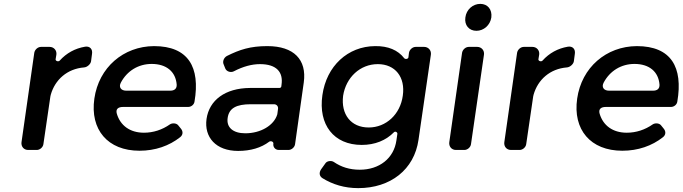

<svg xmlns="http://www.w3.org/2000/svg" viewBox="-20 -774 3523 991"><path d="M236 -532H192C175 -532 160 -518 157 -502L91 -40C88 -18 103 0 125 0H170C186 0 202 -14 204 -30L240 -276C240 -277 242 -285 242 -285C264 -363 327 -419 414 -426C430 -427 448 -443 450 -458L455 -496C459 -521 443 -537 419 -533C367 -524 323 -500 288 -461C281 -454 266 -459 267 -468L271 -492C274 -514 258 -532 236 -532Z M775 -536C617 -535 490 -426 467 -265C444 -105 536 4 700 4C781 4 853 -21 910 -66C925 -78 926 -96 913 -111L900 -127C891 -139 869 -140 857 -132C817 -104 771 -89 723 -89C651 -89 601 -126 583 -187C576 -211 590 -222 615 -222H951C967 -222 982 -234 984 -250C1014 -426 953 -536 775 -536ZM604 -348C636 -408 694 -444 763 -444C839 -444 887 -404 892 -337C893 -316 880 -306 859 -306H631C605 -306 591 -324 604 -348Z M1419 0H1469C1485 0 1501 -14 1503 -30L1548 -349C1564 -466 1497 -536 1360 -536C1272 -536 1217 -518 1151 -485C1135 -476 1127 -456 1135 -440L1143 -420C1150 -404 1172 -398 1187 -406C1235 -431 1280 -443 1322 -443C1406 -443 1443 -403 1433 -336L1432 -328C1432 -324 1427 -320 1423 -320H1270C1142 -319 1060 -257 1046 -160C1033 -66 1094 5 1209 5C1273 5 1328 -11 1370 -43C1378 -48 1392 -43 1391 -33C1388 -15 1401 0 1419 0ZM1246 -86C1182 -86 1148 -117 1155 -165C1162 -216 1200 -236 1275 -236H1394C1408 -236 1417 -225 1415 -212L1412 -189L1411 -183C1394 -127 1326 -86 1246 -86Z M2169 -532H2126C2109 -532 2094 -518 2091 -502L2088 -478C2087 -469 2071 -467 2066 -474C2034 -515 1984 -537 1916 -536C1775 -535 1665 -433 1644 -283C1622 -130 1703 -26 1847 -26C1915 -26 1972 -49 2014 -92C2021 -98 2032 -91 2031 -83L2026 -49C2013 43 1938 102 1837 102C1784 102 1741 88 1703 62C1691 54 1670 56 1661 67L1638 99C1626 116 1627 135 1645 146C1697 178 1758 197 1829 197C1996 197 2118 101 2140 -52L2204 -492C2207 -514 2191 -532 2169 -532ZM1883 -116C1791 -116 1739 -184 1751 -280C1766 -375 1839 -443 1930 -443C2020 -443 2073 -376 2059 -280C2046 -184 1973 -116 1883 -116Z M2459 -754C2421 -754 2387 -725 2382 -684C2376 -644 2401 -615 2439 -615C2477 -615 2510 -644 2516 -684C2521 -725 2497 -754 2459 -754ZM2411 -30 2478 -492C2481 -514 2465 -532 2443 -532H2400C2383 -532 2368 -518 2365 -502L2299 -40C2296 -18 2311 0 2333 0H2377C2393 0 2409 -14 2411 -30Z M2728 -532H2684C2667 -532 2652 -518 2649 -502L2583 -40C2580 -18 2595 0 2617 0H2662C2678 0 2694 -14 2696 -30L2732 -276C2732 -277 2734 -285 2734 -285C2756 -363 2819 -419 2906 -426C2922 -427 2940 -443 2942 -458L2947 -496C2951 -521 2935 -537 2911 -533C2859 -524 2815 -500 2780 -461C2773 -454 2758 -459 2759 -468L2763 -492C2766 -514 2750 -532 2728 -532Z M3267 -536C3109 -535 2982 -426 2959 -265C2936 -105 3028 4 3192 4C3273 4 3345 -21 3402 -66C3417 -78 3418 -96 3405 -111L3392 -127C3383 -139 3361 -140 3349 -132C3309 -104 3263 -89 3215 -89C3143 -89 3093 -126 3075 -187C3068 -211 3082 -222 3107 -222H3443C3459 -222 3474 -234 3476 -250C3506 -426 3445 -536 3267 -536ZM3096 -348C3128 -408 3186 -444 3255 -444C3331 -444 3379 -404 3384 -337C3385 -316 3372 -306 3351 -306H3123C3097 -306 3083 -324 3096 -348Z"/></svg>

Font: Trueno
Style: RoundIt
Weight: 400
Designer: Julieta Ulanovsky, Jasper
Foundry: Julieta Ulanovsky, Cannot Into Space Fonts
Version: Version 3.001